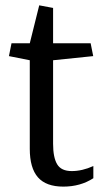

<svg xmlns="http://www.w3.org/2000/svg" viewBox="-20 -693 402 724"><path d="M92.3 -131.8V-465.8L13.7 -481.4L23.4 -529.8H92.3L127.9 -672.9L180.2 -663.1V-529.8H321.8L331.5 -481.4L180.2 -465.8V-150.9Q180.2 -99.1 195.6 -73.5Q210.9 -47.9 250.5 -47.9Q290 -47.9 332 -66.9V-21Q283.2 10.7 218.8 10.7Q153.8 10.7 123 -24.4Q92.3 -59.6 92.3 -131.8Z"/></svg>

Font: NoticiaText-Regular
Style: Regular
Weight: 400
Designer: JM Sole
Foundry: JM Sole
Version: Version 1.003